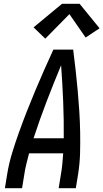

<svg xmlns="http://www.w3.org/2000/svg" viewBox="-20 -998 548 1018"><path d="M6 0 18 -74Q27 -130 44 -186Q61 -242 81 -297.5Q101 -353 122.5 -408Q144 -463 167 -517.5Q190 -572 214 -626.5Q238 -681 263 -735H368Q375 -681 381 -626.5Q387 -572 392 -517.5Q397 -463 400.5 -408Q404 -353 405 -297.5Q406 -242 404.5 -186Q403 -130 394 -74L382 0H291L303 -74Q308 -101 310.5 -129Q313 -157 315 -185H134Q127 -157 120 -129.5Q113 -102 109 -74L97 0ZM318 -265Q319 -363 315 -459.5Q311 -556 304 -652Q264 -556 227 -459.5Q190 -363 158 -265ZM220 -793 158 -853 309 -978H402L508 -848L434 -799L348 -923Z"/></svg>

Font: Iosevka Curly Medium Oblique
Style: Regular
Weight: 500
Italic angle: -9°
Monospace: yes
Designer: Belleve Invis
Foundry: Belleve Invis
Version: Version 11.1.0; ttfautohint (v1.8.3)